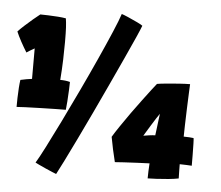

<svg xmlns="http://www.w3.org/2000/svg" viewBox="-52 -726 922 800"><g transform="rotate(5 409.0 -326.0)"><path d="M194 -374.5Q216.5 -374.5 235 -369.5Q235 -361 234 -336.5Q233 -312 231.2 -287.2Q229.5 -262.5 228 -252.5Q215 -252.5 185.2 -252Q155.5 -251.5 121 -250.5Q86.5 -249.5 58.8 -248.5Q31 -247.5 22.5 -246.5Q22.5 -262 23 -284Q23.5 -306 25 -326.8Q26.5 -347.5 28.5 -360Q38.5 -362.5 53.2 -365Q68 -367.5 76.5 -368.5V-496Q68.5 -492 57.8 -485.2Q47 -478.5 43.5 -476Q31 -496 18.5 -519Q6 -542 -1.5 -560Q7.5 -570 24.5 -585.5Q41.5 -601 59.2 -616Q77 -631 87.5 -639Q100.5 -639 121 -638.2Q141.5 -637.5 162 -636Q182.5 -634.5 195 -632Q197.5 -616 198.8 -594.2Q200 -572.5 200 -533.5Q200 -502 198.8 -460Q197.5 -418 194 -374.5ZM425.5 -670.5Q432.5 -668.5 452.8 -659.8Q473 -651 492.2 -641.8Q511.5 -632.5 515 -629Q510.5 -616.5 494 -579.2Q477.5 -542 453.2 -489.2Q429 -436.5 400.5 -375.2Q372 -314 342.8 -252Q313.5 -190 287 -135.2Q260.5 -80.5 240.5 -40.2Q220.5 0 211 17.5Q208 16.5 194.8 11Q181.5 5.5 165.2 -1.8Q149 -9 136.5 -15Q124 -21 121.5 -22.5Q134 -42.5 158.5 -90.5Q183 -138.5 214.8 -203.2Q246.5 -268 280 -338.8Q313.5 -409.5 343.5 -475.8Q373.5 -542 395.5 -593.8Q417.5 -645.5 425.5 -670.5ZM771 -66Q765.5 -66.5 748.8 -67.2Q732 -68 720.5 -68Q720.5 -54 720.8 -40.5Q721 -27 721.5 -8.5Q705 -5 679.2 -2.5Q653.5 0 629.2 1.2Q605 2.5 592.5 2.5Q592.5 -10 593.2 -28Q594 -46 595 -60.5Q576 -60 545.5 -58.5Q515 -57 487.8 -55.5Q460.5 -54 450.5 -53Q444.5 -77 438.2 -105.5Q432 -134 428 -157Q439 -175.5 457.8 -203.2Q476.5 -231 498.5 -261.8Q520.5 -292.5 541.5 -320.5Q562.5 -348.5 577.5 -368.2Q592.5 -388 597 -393Q607.5 -395 633 -397.5Q658.5 -400 687 -402Q715.5 -404 734.5 -404Q734 -396 732.8 -367.2Q731.5 -338.5 730.2 -301.8Q729 -265 728 -232.5Q727 -200 727 -184Q738.5 -184 751 -183.2Q763.5 -182.5 768.5 -181.5Q769.5 -178.5 770 -157.8Q770.5 -137 770.8 -111Q771 -85 771 -66ZM620 -270Q615 -263.5 605.8 -249Q596.5 -234.5 586.5 -218.2Q576.5 -202 568.8 -189.2Q561 -176.5 559 -173Q567 -174.5 583.2 -176.8Q599.5 -179 608.5 -179Q609.5 -186 611.8 -204.8Q614 -223.5 616.5 -243Q619 -262.5 620 -270Z"/></g></svg>

Font: Grandstander Black
Style: Regular
Weight: 900
Designer: Tyler Finck
Foundry: Etcetera Type Co
Version: Version 1.200; ttfautohint (v1.8.3)